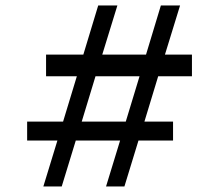

<svg xmlns="http://www.w3.org/2000/svg" viewBox="-20 -674 792 694"><path d="M434.6 -234.4H275.4L325.2 -398.4H484.4ZM673.8 -398.4V-476.6H576.2L630.9 -654.3H561.5L507.8 -476.6H349.6L404.3 -654.3H335L281.2 -476.6H146.5V-398.4H257.8L208 -234.4H78.1V-166H187.5L136.7 0H203.1L253.9 -166H414.1L363.3 0H429.7L480.5 -166H605.5V-234.4H502L551.8 -398.4Z"/></svg>

Font: Sen-gleads
Style: Regular
Weight: 400
Designer: Kosal Sen, Philatype
Foundry: Philatype
Version: Version 1.004; ttfautohint (v1.8.3)